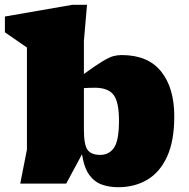

<svg xmlns="http://www.w3.org/2000/svg" viewBox="-34 -767 788 802"><path d="M694 -281Q694 -178.5 664 -113Q634 -47.5 581.2 -16.2Q528.5 15 459.5 15Q423 15 392 4.2Q361 -6.5 339.2 -36Q317.5 -65.5 308.5 -122.5L242.5 0H50.5L78.5 -142V-568.5L-13.5 -632V-698L268.5 -747H329.5L316.5 -597V-458Q367.5 -495 395.2 -511.5Q423 -528 439.5 -532.5Q456 -537 474 -537Q584.5 -537 639.2 -468.2Q694 -399.5 694 -281ZM316.5 -225.5Q316.5 -162 331.8 -141Q347 -120 385 -120Q421 -120 442 -149.5Q463 -179 463 -264Q463 -341 440.2 -370.8Q417.5 -400.5 362 -400.5Q342.5 -400.5 316.5 -399Z"/></svg>

Font: Newsreader 6pt ExtraBold
Style: Regular
Weight: 800
Designer: Hugues Gentile
Foundry: Production Type
Version: Version 1.003; ttfautohint (v1.8.3)